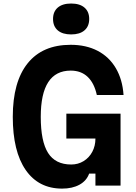

<svg xmlns="http://www.w3.org/2000/svg" viewBox="-20 -1079 790 1116"><path d="M54.3 -400Q54.3 -603.4 140.7 -711Q227.1 -818.6 391 -818.6Q480.3 -818.6 547.4 -783.7Q614.5 -748.7 653.3 -682.7Q692.1 -616.8 698.1 -526.9H542.8Q527.8 -595.7 489.7 -632.1Q451.5 -668.6 391 -668.6Q304.1 -668.6 260.5 -601.6Q216.9 -534.7 216.9 -400Q216.9 -257.1 259.5 -189.9Q302.1 -122.8 393.9 -122.8Q434 -122.8 466.1 -142.6Q498.3 -162.4 516.5 -196.7Q534.7 -231.1 534.7 -273.6H365.7V-418.4H680.7V0H534.7V-70H498.2Q483.1 -28 441.9 -5.4Q400.7 17.3 341 17.3Q204.3 17.3 129.3 -91Q54.3 -199.3 54.3 -400ZM288.3 -968.7Q288.3 -1011.3 315.7 -1034.9Q343.2 -1058.5 393.4 -1058.5Q443.6 -1058.5 471 -1034.9Q498.5 -1011.3 498.5 -968.7Q498.5 -926.1 471 -902.5Q443.6 -878.9 393.4 -878.9Q343.2 -878.9 315.7 -902.5Q288.3 -926.1 288.3 -968.7Z"/></svg>

Font: Martian Mono Custom sWd Rg
Style: Regular
Weight: 400
Width: 6
Monospace: yes
Designer: Alex Havermale
Foundry: Evil Martians
Version: Version 1.000